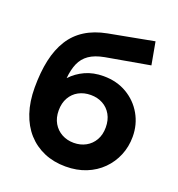

<svg xmlns="http://www.w3.org/2000/svg" viewBox="-135 -845 897 970"><g transform="rotate(20 313.5 -360.0)"><path d="M324 15Q260.5 15 208.5 -7.2Q156.5 -29.5 119.2 -71Q82 -112.5 62 -172.2Q42 -232 42 -307Q42 -390 56.2 -455Q70.5 -520 100.5 -568Q130.5 -616 178.5 -646.2Q226.5 -676.5 294 -689.5L536 -735L558 -613.5L322.5 -572Q271 -562.5 241 -541.5Q211 -520.5 196.5 -487.2Q182 -454 177.5 -406.5Q209 -440.5 252.2 -460.2Q295.5 -480 350.5 -480Q421.5 -480 476 -448Q530.5 -416 561.5 -361.8Q592.5 -307.5 592.5 -242Q592.5 -188.5 573.2 -142Q554 -95.5 518.5 -60Q483 -24.5 434 -4.8Q385 15 324 15ZM322.5 -111.5Q358 -111.5 386.8 -127.2Q415.5 -143 432 -171.8Q448.5 -200.5 448.5 -240Q448.5 -279.5 432 -308.5Q415.5 -337.5 387 -353Q358.5 -368.5 322.5 -368.5Q286 -368.5 257.2 -353Q228.5 -337.5 212 -308.5Q195.5 -279.5 195.5 -240Q195.5 -200.5 212.2 -171.8Q229 -143 257.8 -127.2Q286.5 -111.5 322.5 -111.5Z"/></g></svg>

Font: Geologica Cursive SemiBold
Style: Regular
Weight: 600
Designer: Sindre Bremnes, Frode Helland
Foundry: Monokrom Skriftforlag AS
Version: Version 1.010;gftools[0.9.28]